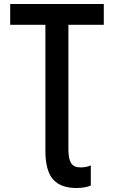

<svg xmlns="http://www.w3.org/2000/svg" viewBox="-20 -734 570 960"><path d="M362 206Q283 206 245 162.5Q207 119 207 20V-610H31V-714H499V-610H322V13Q322 60 335.5 81.5Q349 103 382 103Q397 103 410 100.5Q423 98 434 93V194Q404 206 362 206Z"/></svg>

Font: Noto Sans Mono Condensed SemiBold
Style: Regular
Weight: 600
Width: 3
Designer: Monotype Design Team
Foundry: Monotype Imaging Inc.
Version: Version 2.014